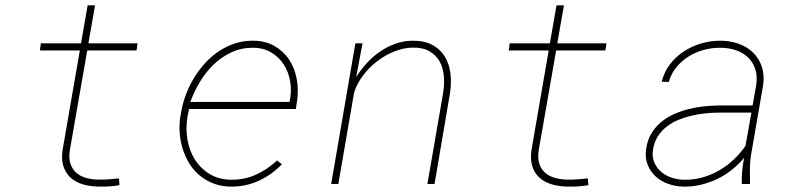

<svg xmlns="http://www.w3.org/2000/svg" viewBox="-20 -691 2975 721"><path d="M336.9 -670.9 312 -528.3H496.6L492.7 -501.5H307.6L242.2 -126.5Q237.8 -98.1 244.1 -77.6Q250.5 -57.1 264.9 -43.7Q279.3 -30.3 300.8 -23.7Q322.3 -17.1 348.6 -16.6Q368.7 -16.1 387.9 -17.6Q407.2 -19 426.8 -21L428.7 4.4Q409.2 7.8 389.9 9Q370.6 10.3 351.1 9.8Q318.4 9.3 291.3 1.2Q264.2 -6.8 245.6 -23.4Q227.1 -40 218.5 -65.7Q210 -91.3 214.8 -126.5L279.8 -501.5H129.9L133.3 -528.3H284.2L309.1 -670.9Z M848.6 9.8Q813.5 9.8 784.2 -1Q754.9 -11.7 731.9 -30.3Q709 -48.8 692.9 -74Q676.8 -99.1 667.2 -128.2Q657.7 -157.2 655 -189.2Q652.3 -221.2 657.2 -252.9L661.1 -274.4Q667 -306.6 679.2 -338.6Q691.4 -370.6 709.5 -399.9Q727.5 -429.2 750.7 -454.6Q773.9 -480 801.8 -498.5Q829.6 -517.1 861.3 -527.6Q893.1 -538.1 928.7 -538.1Q975.6 -538.1 1009.8 -518.8Q1043.9 -499.5 1065.2 -467.8Q1086.4 -436 1094 -395.5Q1101.6 -355 1095.7 -312.5L1090.8 -281.7H689.9L688.5 -274.4L684.1 -252.9Q676.8 -210.9 683.6 -168.7Q690.4 -126.5 711.4 -92.8Q732.4 -59.1 766.8 -37.8Q801.3 -16.6 848.1 -16.1Q898.4 -15.6 941.4 -35.2Q984.4 -54.7 1020.5 -88.4L1038.6 -74.2Q1000.5 -34.7 952.4 -12.5Q904.3 9.8 848.6 9.8ZM929.2 -511.7Q885.3 -511.7 848.1 -494.1Q811 -476.6 781.5 -448Q752 -419.4 730.2 -382.8Q708.5 -346.2 694.8 -308.1H1066.9L1068.4 -314.5Q1075.7 -350.1 1069.6 -385.5Q1063.5 -420.9 1045.7 -448.7Q1027.8 -476.6 998.3 -494.1Q968.8 -511.7 929.2 -511.7Z M1317.4 -401.4Q1335 -429.7 1357.7 -454.3Q1380.4 -479 1407.5 -497.6Q1434.6 -516.1 1465.6 -527.1Q1496.6 -538.1 1531.2 -538.1Q1574.7 -538.1 1604.2 -522Q1633.8 -505.9 1650.4 -478.5Q1667 -451.2 1671.4 -415.8Q1675.8 -380.4 1669.9 -341.8L1611.8 0H1585L1644 -341.8Q1649.4 -374.5 1646.7 -405.5Q1644 -436.5 1630.9 -460.2Q1617.7 -483.9 1593 -498.3Q1568.4 -512.7 1530.3 -512.2Q1495.6 -511.7 1460.7 -497.8Q1425.8 -483.9 1395.5 -460.4Q1365.2 -437 1342.5 -406.5Q1319.8 -376 1309.6 -342.8L1250.5 0H1223.6L1314.5 -528.3H1341.3L1317.4 -401.4Z M2097.7 -670.9 2072.8 -528.3H2257.3L2253.4 -501.5H2068.4L2002.9 -126.5Q1998.5 -98.1 2004.9 -77.6Q2011.2 -57.1 2025.6 -43.7Q2040 -30.3 2061.5 -23.7Q2083 -17.1 2109.4 -16.6Q2129.4 -16.1 2148.7 -17.6Q2168 -19 2187.5 -21L2189.5 4.4Q2169.9 7.8 2150.6 9Q2131.3 10.3 2111.8 9.8Q2079.1 9.3 2052 1.2Q2024.9 -6.8 2006.3 -23.4Q1987.8 -40 1979.2 -65.7Q1970.7 -91.3 1975.6 -126.5L2040.5 -501.5H1890.6L1894 -528.3H2044.9L2069.8 -670.9Z M2765.6 0Q2764.6 -25.4 2767.1 -49.6Q2769.5 -73.7 2774.4 -98.6Q2753.4 -73.2 2727.8 -53Q2702.1 -32.7 2673.1 -18.8Q2644 -4.9 2612.3 2.7Q2580.6 10.3 2547.4 9.8Q2516.6 9.3 2488.8 -0.7Q2460.9 -10.7 2441.2 -29.3Q2421.4 -47.9 2411.4 -74.2Q2401.4 -100.6 2406.7 -133.8Q2411.6 -165.5 2426 -189.7Q2440.4 -213.9 2461.7 -231.7Q2482.9 -249.5 2509 -261.5Q2535.2 -273.4 2563.5 -280.8Q2591.8 -288.1 2621.1 -291.3Q2650.4 -294.4 2677.7 -294.9H2806.2L2819.8 -372.1Q2824.7 -405.8 2816.2 -431.6Q2807.6 -457.5 2789.1 -475.3Q2770.5 -493.2 2743.4 -502.4Q2716.3 -511.7 2684.6 -511.7Q2652.8 -511.7 2622.3 -503.4Q2591.8 -495.1 2565.7 -478.8Q2539.6 -462.4 2520 -438.5Q2500.5 -414.6 2491.2 -383.3L2464.8 -384.3Q2474.1 -420.9 2495.8 -449.5Q2517.6 -478 2547.4 -497.6Q2577.1 -517.1 2612.3 -527.6Q2647.5 -538.1 2684.1 -538.1Q2721.2 -538.1 2753.2 -526.9Q2785.2 -515.6 2807.6 -493.9Q2830.1 -472.2 2840.6 -441.2Q2851.1 -410.2 2845.7 -371.1L2799.8 -106.4Q2795.9 -80.6 2796.1 -55.4Q2796.4 -30.3 2796.4 -4.4L2795.9 0ZM2546.9 -16.1Q2582.5 -15.1 2616 -24.2Q2649.4 -33.2 2679 -50Q2708.5 -66.9 2733.9 -90.6Q2759.3 -114.3 2779.3 -143.1L2801.8 -268.1H2679.2Q2655.8 -268.1 2629.9 -265.4Q2604 -262.7 2578.1 -256.8Q2552.2 -251 2528.3 -241.2Q2504.4 -231.4 2484.6 -216.3Q2464.8 -201.2 2451.2 -180.4Q2437.5 -159.7 2432.6 -131.8Q2427.7 -105 2436 -83.7Q2444.3 -62.5 2460.7 -47.6Q2477.1 -32.7 2499.8 -24.7Q2522.5 -16.6 2546.9 -16.1Z"/></svg>

Font: TypoPRO Roboto Mono
Style: Italic
Weight: 250
Designer: Google
Version: Version 2.000986; 2015; ttfautohint (v1.3)